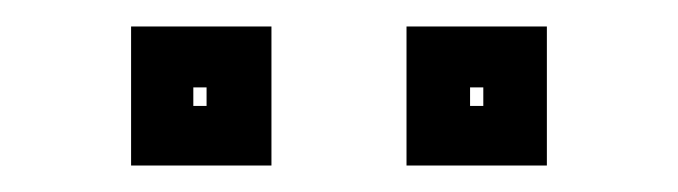

<svg xmlns="http://www.w3.org/2000/svg" viewBox="-20 -691 512 145"><path d="M287 -566V-671H393V-566ZM79 -566V-671H185V-566ZM126 -611H136V-625H126ZM335 -611H345V-625H335Z"/></svg>

Font: Tourney Thin
Style: Bold
Weight: 700
Version: Version 1.015